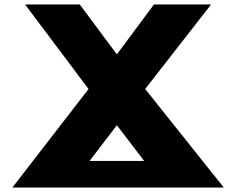

<svg xmlns="http://www.w3.org/2000/svg" viewBox="-20 -845 1064 865"><path d="M629.4 -120H383.6L506.5 -281ZM988.3 0 634.1 -444 931.1 -825H673.7L506.5 -600L339.3 -825H92.9L378.9 -444L35.7 0Z"/></svg>

Font: Hussar
Style: BdWide
Weight: 700
Foundry: Cannot Into Space Fonts
Version: Version 2.00